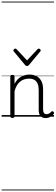

<svg xmlns="http://www.w3.org/2000/svg" viewBox="-20 -1438 686 2366"><path d="M542 17Q522 17 506 10.5Q490 4 479 -8Q468 -20 462.5 -38.5Q457 -57 457 -82V-326Q457 -371 445 -403Q433 -435 406.5 -452Q380 -469 337 -469Q309 -469 282 -461Q255 -453 231.5 -435.5Q208 -418 189.5 -388Q171 -358 159 -314V-4Q159 6 152.5 10.5Q146 15 132 15Q119 15 113 10.5Q107 6 107 -4V-496Q107 -506 113 -510.5Q119 -515 132 -515Q146 -515 152.5 -510.5Q159 -506 159 -496V-405Q176 -437 197 -459Q218 -481 242.5 -494Q267 -507 292.5 -513Q318 -519 344 -519Q392 -519 429.5 -500Q467 -481 489 -440.5Q511 -400 511 -334V-94Q511 -74 515 -60Q519 -46 528.5 -38.5Q538 -31 553 -31Q563 -31 573 -34Q583 -37 593 -44.5Q603 -52 613 -62Q619 -68 625.5 -67.5Q632 -67 639 -60Q645 -54 646 -47.5Q647 -41 642 -34Q631 -19 614.5 -7Q598 5 580 11Q562 17 542 17ZM458 -839Q466 -839 474 -832Q482 -825 482 -816Q482 -814 481 -810.5Q480 -807 476 -804L338 -638Q334 -632 328 -628.5Q322 -625 313 -625Q304 -625 298.5 -628.5Q293 -632 288 -638L150 -804Q147 -807 146 -810.5Q145 -814 145 -816Q145 -825 152.5 -832Q160 -839 168 -839Q173 -839 177 -837Q181 -835 185 -831L313 -694L442 -831Q446 -835 449.5 -837Q453 -839 458 -839ZM0 898H646V908H0ZM0 -20H646V0H0ZM0 -505H646V-500H0ZM0 -1418H646V-1408H0Z"/></svg>

Font: Playwrite FR Trad Guides
Style: Regular
Weight: 400
Designer: Veronika Burian, José Scaglione
Foundry: TypeTogether
Version: Version 1.003